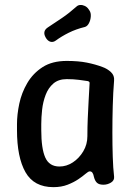

<svg xmlns="http://www.w3.org/2000/svg" viewBox="-20 -761 555 791"><path d="M200 10Q120 10 85 -51.5Q50 -113 50 -225V-250Q50 -289 59.5 -334Q69 -379 92.5 -419Q116 -459 155.5 -484.5Q195 -510 255 -510Q303 -510 338 -503Q373 -496 402 -485Q422 -478 437 -464Q452 -450 450 -429Q446 -380 444.5 -325Q443 -270 443 -216Q443 -162 444.5 -115Q446 -68 450 -34Q452 -18 437.5 -9Q423 0 406 0Q388 0 379.5 -8Q371 -16 367 -32Q365 -43 361 -49Q357 -55 350 -55Q344 -55 332.5 -45Q321 -35 302.5 -22.5Q284 -10 258.5 0Q233 10 200 10ZM225 -75Q254 -75 280 -92Q306 -109 323 -137.5Q340 -166 340 -200Q340 -236 341.5 -272Q343 -308 345 -344Q347 -380 349 -416Q351 -425 341 -427Q329 -429 305.5 -432Q282 -435 255 -435Q221 -435 200 -417Q179 -399 168 -370Q157 -341 153.5 -309Q150 -277 150 -250V-225Q150 -149 166.5 -112Q183 -75 225 -75ZM210 -594Q199 -586 188 -589Q177 -592 169 -605L168 -607Q161 -619 163 -629.5Q165 -640 177 -648Q206 -667 235.5 -687Q265 -707 294 -733Q301 -740 310.5 -740.5Q320 -741 329.5 -736.5Q339 -732 345 -723L349 -717Q355 -708 354 -693Q353 -678 346.5 -665.5Q340 -653 330 -650Q293 -641 263 -626Q233 -611 210 -594Z"/></svg>

Font: Winky Sans
Style: Regular
Weight: 400
Designer: Simon Atzbach
Foundry: typofactur
Version: Version 1.205